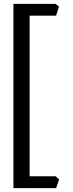

<svg xmlns="http://www.w3.org/2000/svg" viewBox="-20 -801 372 984"><path d="M267.6 163.1H48.8V-781.2H264.6L282.2 -767.6L267.6 -720.7H131.8V102.5H264.6L283.2 118.2Z"/></svg>

Font: Almanac
Style: Regular
Weight: 400
Designer: Eden's Almanac
Version: Version 3.501;March 28, 2021;FontCreator 13.0.0.2683 64-bit